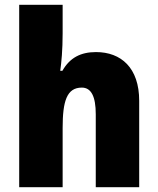

<svg xmlns="http://www.w3.org/2000/svg" viewBox="-20 -780 658 800"><path d="M241 -641V-760H60V0H241V-247C241 -358 258 -415 321 -415C360 -415 379 -378 379 -304V0H560V-360C560 -498 484 -563 380 -563C317 -563 271 -540 240 -485H231C236 -520 241 -572 241 -641Z"/></svg>

Font: Noto Sans Gujarati UI SemiCondensed Black
Style: Regular
Weight: 900
Width: 4
Designer: Jelle Bosma - Monotype Design Team, Universal Thirst
Foundry: Monotype Imaging Inc.
Version: Version 2.106